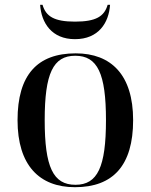

<svg xmlns="http://www.w3.org/2000/svg" viewBox="-20 -769 627 799"><path d="M292 -606C390 -606 433 -674 438 -749H428C414 -701 380 -679 292 -679C205 -679 171 -701 157 -749H147C152 -674 195 -606 292 -606ZM292 10C451 10 534 -81 534 -269C534 -457 443 -547 295 -547C135 -547 53 -457 53 -269C53 -81 144 10 292 10ZM294 0C201 0 166 -74 166 -269C166 -463 201 -537 293 -537C386 -537 421 -463 421 -269C421 -74 386 0 294 0Z"/></svg>

Font: Noto Serif Display Medium
Style: Regular
Weight: 500
Designer: Monotype Design Team
Foundry: Monotype Imaging Inc.
Version: Version 2.009